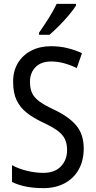

<svg xmlns="http://www.w3.org/2000/svg" viewBox="-20 -1029 494 993"><path d="M413 -261Q413 -199 387.5 -153Q362 -107 315 -81.5Q268 -56 205 -56Q106 -56 42 -88V-175Q76 -156 119.5 -145.5Q163 -135 204 -135Q263 -135 295 -168.5Q327 -202 327 -253Q327 -287 315 -311Q303 -335 275 -355Q247 -375 199 -397Q151 -420 117.5 -446.5Q84 -473 66 -510.5Q48 -548 48 -604Q47 -660 72 -702Q97 -744 141.5 -767Q186 -790 244 -790Q291 -790 331.5 -779.5Q372 -769 404 -754L377 -677Q344 -693 311 -702Q278 -711 245 -711Q192 -711 163.5 -681.5Q135 -652 135 -606Q135 -570 146.5 -546.5Q158 -523 185 -503.5Q212 -484 259 -462Q336 -426 374.5 -380Q413 -334 413 -261ZM373 -1000Q360 -979 336 -950.5Q312 -922 284.5 -894.5Q257 -867 236 -849H182V-860Q208 -897 232.5 -936Q257 -975 273 -1009H373Z"/></svg>

Font: Noto Sans Malayalam UI Condensed
Style: Regular
Weight: 400
Width: 3
Designer: Jelle Bosma - Monotype Design Team
Foundry: Monotype Imaging Inc.
Version: Version 2.104; ttfautohint (v1.8.4.7-5d5b)